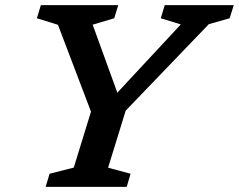

<svg xmlns="http://www.w3.org/2000/svg" viewBox="-20 -727 930 747"><path d="M683.5 -632 605.5 -656 621 -707H889.5L873.5 -656L792.5 -633L469 -296.5L400.5 -74.5L488 -51L473 0H157.5L173 -51L267 -75L334 -292.5L205.5 -630.5L123.5 -656L139 -707H440L424.5 -656L340.5 -631L436.5 -366.5Z"/></svg>

Font: Newsreader Caption Medium
Style: Italic
Weight: 500
Italic angle: -17°
Designer: Hugues Gentile
Foundry: Production Type
Version: Version 1.001